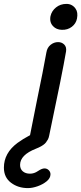

<svg xmlns="http://www.w3.org/2000/svg" viewBox="-126 -746 417 985"><path d="M69 0Q90 0 106 -13.5Q122 -27 126 -49Q194 -371 213 -483Q216 -505 203.5 -517.5Q191 -530 172 -530Q151 -530 133.5 -516Q116 -502 112 -477Q105 -437 92 -371Q78 -304 63 -228Q38 -106 28 -52Q23 -29 35 -14.5Q47 0 69 0ZM191 -593Q221 -592 242.5 -608.5Q264 -625 269 -651Q275 -683 262 -701Q255 -712 243 -719Q231 -726 215 -726Q184 -726 161.5 -708Q139 -690 133 -663Q127 -631 147 -611Q163 -594 191 -593ZM17 219Q40 219 67 209.5Q94 200 113.5 184Q133 168 133 148Q133 136 124 127Q115 118 102 118Q89 118 68 132Q49 145 28 145Q5 145 -9 133Q-23 121 -23 100Q-23 49 58 17Q120 -7 118 -39Q118 -50 107.5 -59.5Q97 -69 76 -68Q56 -67 24.5 -50.5Q-7 -34 -36 -13Q-106 39 -106 114Q-106 164 -69.5 191.5Q-33 219 17 219Z"/></svg>

Font: Balsamiq Sans
Style: Italic
Weight: 400
Italic angle: -12°
Designer: Michael Angeles
Foundry: Balsamiq SRL
Version: Version 1.020; ttfautohint (v1.8.4.7-5d5b);gftools[0.9.26]